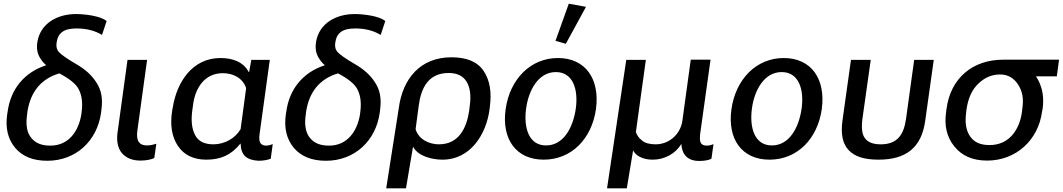

<svg xmlns="http://www.w3.org/2000/svg" viewBox="-20 -854 5751 1039"><path d="M236 16C391 16 506 -92 527 -244L529 -262C537 -321 528 -368 502 -407C477 -447 440 -480 391 -508C343 -536 315 -556 301 -570C288 -583 283 -600 286 -621C293 -676 325 -700 394 -700C449 -700 494 -688 532 -665L557 -740C523 -769 434 -778 391 -778C293 -778 199 -730 182 -626C177 -591 182 -562 199 -537C207 -524 217 -512 230 -501C112 -463 37 -372 21 -248L19 -236C8 -161 23 -101 62 -54C101 -8 158 16 236 16ZM406 -371C423 -338 428 -298 422 -251L420 -234C405 -144 352 -66 253 -66C212 -66 176 -75 149 -108C126 -136 118 -178 127 -237L128 -247C144 -353 198 -426 301 -457C356 -428 391 -400 406 -371Z M740 15C771 15 800 9 815 1L826 -76C810 -71 793 -67 776 -67C754 -67 740 -73 731 -86C722 -99 719 -121 724 -152L776 -530H670L618 -151C608 -94 617 -52 640 -25C663 1 696 15 740 15Z M1096 10C1175 10 1231 -15 1281 -77H1282C1284 -12 1316 12 1379 16C1408 16 1433 10 1445 5L1456 -74C1446 -70 1432 -66 1421 -66C1407 -66 1396 -70 1390 -79C1383 -88 1381 -105 1385 -131L1440 -530H1340L1328 -464H1326C1296 -522 1234 -540 1173 -540C1021 -540 937 -410 915 -273L912 -257C899 -177 910 -113 943 -64C976 -15 1028 10 1096 10ZM1135 -73C1087 -73 1054 -89 1037 -121C1019 -153 1013 -197 1020 -252L1024 -281C1034 -373 1084 -458 1186 -458C1241 -458 1294 -432 1312 -377L1282 -155C1252 -104 1194 -73 1135 -73Z M1744 16C1899 16 2014 -92 2035 -244L2037 -262C2045 -321 2036 -368 2010 -407C1985 -447 1948 -480 1899 -508C1851 -536 1823 -556 1809 -570C1796 -583 1791 -600 1794 -621C1801 -676 1833 -700 1902 -700C1957 -700 2002 -688 2040 -665L2065 -740C2031 -769 1942 -778 1899 -778C1801 -778 1707 -730 1690 -626C1685 -591 1690 -562 1707 -537C1715 -524 1725 -512 1738 -501C1620 -463 1545 -372 1529 -248L1527 -236C1516 -161 1531 -101 1570 -54C1609 -8 1666 16 1744 16ZM1914 -371C1931 -338 1936 -298 1930 -251L1928 -234C1913 -144 1860 -66 1761 -66C1720 -66 1684 -75 1657 -108C1634 -136 1626 -178 1635 -237L1636 -247C1652 -353 1706 -426 1809 -457C1864 -428 1899 -400 1914 -371Z M2070 165H2177L2215 -60C2244 -7 2320 10 2375 10C2525 10 2611 -126 2629 -261L2631 -278C2641 -356 2631 -418 2598 -469C2564 -520 2506 -544 2423 -544C2254 -544 2159 -428 2138 -269ZM2355 -73C2302 -73 2245 -100 2229 -155L2246 -283C2259 -380 2299 -459 2408 -459C2453 -459 2485 -444 2505 -412C2524 -380 2530 -337 2522 -281L2519 -255C2505 -161 2463 -73 2355 -73Z M2922 10C3073 10 3182 -103 3205 -263C3227 -425 3150 -540 2999 -540C2852 -540 2739 -427 2716 -262C2694 -102 2772 10 2922 10ZM2935 -67C2841 -67 2813 -163 2827 -267C2841 -369 2895 -464 2988 -464C3081 -464 3110 -370 3096 -267C3081 -162 3029 -67 2935 -67ZM3042 -617 3151 -817 3058 -834 2986 -633Z M3265 165H3372L3406 -40C3414 -26 3425 -13 3443 -5C3461 5 3485 10 3513 10C3574 10 3635 -21 3666 -74H3667C3671 -16 3702 17 3764 17C3791 17 3815 13 3830 5L3841 -74C3829 -69 3817 -66 3805 -66C3791 -66 3780 -70 3774 -78C3767 -88 3766 -104 3769 -130L3825 -531H3718L3672 -196C3660 -126 3600 -73 3528 -73C3495 -73 3470 -80 3454 -94C3437 -107 3427 -122 3421 -139L3475 -530H3369Z M4144 10C4295 10 4404 -103 4427 -263C4449 -425 4372 -540 4221 -540C4074 -540 3961 -427 3938 -262C3916 -102 3994 10 4144 10ZM4157 -67C4063 -67 4035 -163 4049 -267C4063 -369 4117 -464 4210 -464C4303 -464 4332 -370 4318 -267C4303 -162 4251 -67 4157 -67Z M4734 10C4881 10 4967 -53 4987 -202L5033 -530H4927L4883 -211C4871 -127 4838 -73 4746 -73C4703 -73 4675 -85 4660 -107C4644 -128 4641 -164 4647 -211L4692 -530H4585L4539 -202C4529 -128 4540 -76 4572 -42C4604 -7 4657 10 4734 10Z M5322 15C5478 15 5599 -96 5619 -250L5622 -265C5629 -316 5624 -360 5608 -399C5602 -415 5594 -429 5586 -441H5699L5711 -531H5409C5243 -531 5124 -431 5102 -265L5100 -249C5089 -175 5103 -113 5144 -62C5185 -11 5243 15 5322 15ZM5335 -69C5285 -69 5251 -84 5229 -117C5208 -148 5201 -190 5208 -242L5210 -261C5219 -323 5240 -370 5276 -403C5310 -435 5348 -451 5392 -451C5434 -451 5466 -432 5489 -397C5512 -362 5520 -321 5513 -272L5510 -246C5496 -150 5440 -69 5335 -69Z"/></svg>

Font: Cheyenne Sans Medium
Style: Italic
Weight: 500
Italic angle: -8.13011°
Designer: The Public Sans project authors (U.S. Web Design System), Libre Franklin designed by Pablo Impallari and Rodrigo Fuenzal
Foundry: The Cheyenne Sans Project Authors
Version: Version 2.007